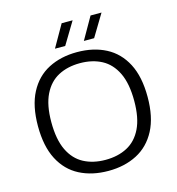

<svg xmlns="http://www.w3.org/2000/svg" viewBox="-134 -1061 1093 1184"><g transform="rotate(-15 412.5 -469.0)"><path d="M412.5 9Q308 9 229 -31.8Q150 -72.5 106.2 -156.8Q62.5 -241 62.5 -370Q62.5 -499 106.8 -583.2Q151 -667.5 230 -708.2Q309 -749 412.5 -749Q517.5 -749 596.2 -708Q675 -667 718.8 -583Q762.5 -499 762.5 -370Q762.5 -241 718.2 -157Q674 -73 595 -32Q516 9 412.5 9ZM412.5 -61.5Q492 -61.5 551.2 -92.8Q610.5 -124 643.5 -191.5Q676.5 -259 676.5 -367.5Q676.5 -478.5 643.2 -547Q610 -615.5 550.8 -647Q491.5 -678.5 412.5 -678.5Q333.5 -678.5 274.2 -647.2Q215 -616 181.8 -548.5Q148.5 -481 148.5 -372.5Q148.5 -261.5 181.5 -193Q214.5 -124.5 274 -93Q333.5 -61.5 412.5 -61.5ZM472 -804.5 552.5 -945.5H622.5L537.5 -804.5ZM287.5 -804.5 368 -945.5H438L353 -804.5Z"/></g></svg>

Font: Encode Sans Expanded
Style: Regular
Weight: 400
Width: 7
Designer: Multiple Designers
Foundry: Impallari Type
Version: Version 3.000; ttfautohint (v1.8.3) -l 8 -r 50 -G 200 -x 14 